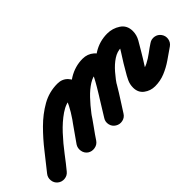

<svg xmlns="http://www.w3.org/2000/svg" viewBox="-67 -614 981 981"><g transform="rotate(-45 424.0 -123.0)"><path d="M-33 -20Q1 -62 39.5 -111.5Q78 -161 122.5 -205.5Q167 -250 218 -279Q269 -308 329 -308Q363 -308 384.5 -285.5Q406 -263 406 -229Q406 -198 391 -162.5Q376 -127 352.5 -90.5Q329 -54 304.5 -20.5Q280 13 263 39Q251 56 230 59.5Q209 63 192 52Q175 40 171.5 19Q168 -2 179 -19Q191 -35 211.5 -64Q232 -93 254 -125Q276 -157 290.5 -185.5Q305 -214 305 -229Q305 -228 306 -226Q307 -223 309 -221Q313 -213 321 -209Q323 -208 327 -207.5Q331 -207 329 -207Q289 -207 249 -179.5Q209 -152 171.5 -111.5Q134 -71 102 -28.5Q70 14 45 44Q32 60 11 62Q-10 64 -26 51Q-42 38 -44 17Q-46 -4 -33 -20ZM192 52Q175 40 171.5 19Q168 -2 179 -19Q207 -59 242 -108.5Q277 -158 318.5 -203.5Q360 -249 408 -278Q456 -307 510 -307Q545 -307 570.5 -285Q596 -263 596 -227Q596 -202 580 -165.5Q564 -129 541 -90Q518 -51 495.5 -16.5Q473 18 460 39Q449 57 428.5 61.5Q408 66 390 55Q372 44 367.5 23.5Q363 3 374 -14Q381 -25 395 -47.5Q409 -70 426 -97.5Q443 -125 459 -152Q475 -179 485 -199Q495 -219 495 -227Q495 -227 495.5 -224.5Q496 -222 497 -219Q501 -211 507 -208Q510 -206 510 -206Q483 -206 454.5 -188Q426 -170 398 -140.5Q370 -111 344.5 -77.5Q319 -44 298 -13Q277 18 263 39Q251 56 230 59.5Q209 63 192 52ZM374 -14Q400 -56 431.5 -107Q463 -158 501.5 -204Q540 -250 587 -279.5Q634 -309 690 -309Q728 -309 760 -288Q792 -267 792 -225Q792 -197 777.5 -171.5Q763 -146 749 -123Q749 -123 749 -123Q749 -123 749 -123Q749 -123 749 -123Q749 -123 749 -123Q739 -106 728.5 -89Q718 -72 707 -55Q707 -55 707 -55Q707 -55 707 -55Q707 -55 707 -55Q707 -55 707 -55Q704 -50 696.5 -38Q689 -26 689 -20Q689 -18 688.5 -22.5Q688 -27 687 -29Q685 -36 677 -41Q669 -46 673 -46Q698 -46 722.5 -58.5Q747 -71 769.5 -88Q792 -105 812 -118Q829 -130 849.5 -126.5Q870 -123 882 -106Q894 -89 890.5 -68.5Q887 -48 870 -36Q840 -15 809.5 6Q779 27 745 41Q711 55 673 55Q640 55 614 35.5Q588 16 588 -20Q588 -44 598 -65Q608 -86 621 -107Q621 -107 621 -107Q621 -107 621 -107Q621 -107 621 -107Q621 -107 621 -107Q631 -125 641.5 -142Q652 -159 663 -176Q663 -176 663 -176Q663 -176 663 -176Q663 -176 663 -176Q663 -176 663 -176Q666 -181 672.5 -191Q679 -201 685 -211.5Q691 -222 691 -225Q691 -226 690.5 -224.5Q690 -223 691 -221Q691 -218 693 -215Q694 -213 698.5 -210Q703 -207 700 -207Q698 -208 695.5 -208Q693 -208 690 -208Q661 -208 633.5 -190Q606 -172 580.5 -142.5Q555 -113 532.5 -79.5Q510 -46 491.5 -14.5Q473 17 459 39Q448 57 428 61.5Q408 66 390 55Q372 44 367.5 23.5Q363 3 374 -14Z"/></g></svg>

Font: FRB American Cursive Guidelines Arrows Ultra
Style: Bold Italic
Weight: 1000
Italic angle: -25°
Version: Version 2.0;Modular Font Editor K font №1